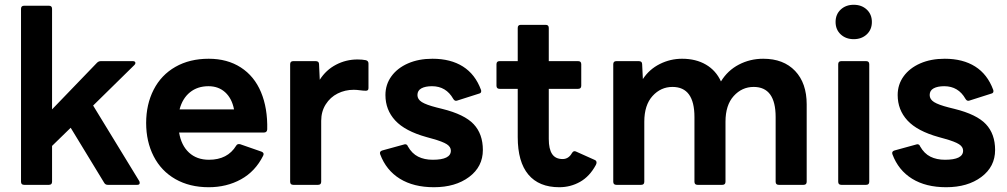

<svg xmlns="http://www.w3.org/2000/svg" viewBox="-20 -774 4217 804"><path d="M81 0Q68 0 68 -13V-737Q68 -750 81 -750H185Q198 -750 198 -737V-316L386 -511Q393 -518 402 -518H536Q547 -518 547 -510Q547 -506 543 -502L370 -332L563 -16Q565 -13 565 -8Q565 0 555 0H431Q421 0 416 -9L276 -239L198 -163V-13Q198 0 185 0Z M592 -259Q592 -337 623.5 -398.5Q655 -460 714.5 -494Q774 -528 854 -528Q932 -528 988.5 -491.5Q1045 -455 1073 -388Q1101 -321 1099 -232Q1098 -219 1085 -219H730Q739 -165 771.5 -135Q804 -105 855 -105Q933 -105 969 -164Q974 -173 986 -170L1075 -139Q1088 -134 1082 -122Q1049 -56 989 -23Q929 10 854 10Q774 10 714.5 -24Q655 -58 623.5 -119.5Q592 -181 592 -259ZM732 -316H960Q951 -362 923 -387.5Q895 -413 853 -413Q807 -413 775.5 -387.5Q744 -362 732 -316Z M1208 0Q1195 0 1195 -13V-505Q1195 -518 1208 -518H1302Q1316 -518 1316 -505L1319 -440Q1345 -481 1387 -503Q1429 -525 1477 -525Q1497 -525 1512 -522Q1523 -519 1523 -508V-405Q1523 -394 1512 -394Q1502 -394 1487.5 -396Q1473 -398 1461 -398Q1425 -398 1394 -382.5Q1363 -367 1344 -337Q1325 -307 1325 -268V-13Q1325 0 1312 0Z M1572 -128Q1571 -130 1571 -133Q1571 -141 1581 -144L1672 -169L1676 -170Q1685 -170 1688 -161Q1705 -131 1731 -118Q1757 -105 1792 -105Q1868 -105 1868 -143Q1868 -159 1851 -170Q1834 -181 1791 -193L1766 -200Q1676 -225 1635 -269.5Q1594 -314 1594 -376Q1594 -420 1619 -454.5Q1644 -489 1688.5 -508.5Q1733 -528 1791 -528Q1867 -528 1918.5 -495.5Q1970 -463 1994 -398Q1995 -396 1995 -392Q1995 -384 1986 -382L1895 -353Q1893 -352 1889 -352Q1883 -352 1878 -360Q1848 -413 1789 -413Q1761 -413 1744.5 -404Q1728 -395 1728 -376Q1728 -358 1746.5 -346.5Q1765 -335 1808 -324L1832 -318Q1925 -295 1963.5 -254Q2002 -213 2002 -146Q2002 -76 1944.5 -33Q1887 10 1797 10Q1712 10 1654.5 -25.5Q1597 -61 1572 -128Z M2148 -200V-402H2072Q2059 -402 2059 -415V-505Q2059 -518 2072 -518H2148V-657Q2148 -670 2161 -670H2265Q2278 -670 2278 -657V-518H2401Q2414 -518 2414 -505V-415Q2414 -402 2401 -402H2278V-192Q2278 -150 2292 -129Q2306 -108 2336 -108Q2361 -108 2375 -133Q2382 -145 2393 -139L2471 -104Q2478 -101 2478 -93Q2478 -89 2475 -83Q2449 -35 2409 -12.5Q2369 10 2322 10Q2237 10 2192.5 -43Q2148 -96 2148 -200Z M2561 0Q2548 0 2548 -13V-505Q2548 -518 2561 -518H2655Q2669 -518 2669 -505L2672 -443Q2699 -484 2743 -506Q2787 -528 2836 -528Q2894 -528 2936 -503.5Q2978 -479 2999 -433Q3027 -479 3074 -503.5Q3121 -528 3176 -528Q3261 -528 3309.5 -477Q3358 -426 3358 -337V-13Q3358 0 3345 0H3241Q3228 0 3228 -13V-284Q3228 -410 3136 -410Q3087 -410 3052.5 -372Q3018 -334 3018 -264V-13Q3018 0 3005 0H2901Q2888 0 2888 -13V-284Q2888 -410 2796 -410Q2747 -410 2712.5 -372Q2678 -334 2678 -264V-13Q2678 0 2665 0Z M3479 -682Q3479 -714 3500.5 -734Q3522 -754 3555 -754Q3588 -754 3609.5 -734Q3631 -714 3631 -682Q3631 -650 3609.5 -630Q3588 -610 3555 -610Q3522 -610 3500.5 -630Q3479 -650 3479 -682ZM3503 0Q3490 0 3490 -13V-505Q3490 -518 3503 -518H3607Q3620 -518 3620 -505V-13Q3620 0 3607 0Z M3717 -128Q3716 -130 3716 -133Q3716 -141 3726 -144L3817 -169L3821 -170Q3830 -170 3833 -161Q3850 -131 3876 -118Q3902 -105 3937 -105Q4013 -105 4013 -143Q4013 -159 3996 -170Q3979 -181 3936 -193L3911 -200Q3821 -225 3780 -269.5Q3739 -314 3739 -376Q3739 -420 3764 -454.5Q3789 -489 3833.5 -508.5Q3878 -528 3936 -528Q4012 -528 4063.5 -495.5Q4115 -463 4139 -398Q4140 -396 4140 -392Q4140 -384 4131 -382L4040 -353Q4038 -352 4034 -352Q4028 -352 4023 -360Q3993 -413 3934 -413Q3906 -413 3889.5 -404Q3873 -395 3873 -376Q3873 -358 3891.5 -346.5Q3910 -335 3953 -324L3977 -318Q4070 -295 4108.5 -254Q4147 -213 4147 -146Q4147 -76 4089.5 -33Q4032 10 3942 10Q3857 10 3799.5 -25.5Q3742 -61 3717 -128Z"/></svg>

Font: LINE Seed Sans TH App
Style: Bold
Weight: 700
Designer: Dalton Maag Ltd | Thai characters by Cadson Demak Co.,Ltd.
Foundry: Dalton Maag Ltd
Version: Version 1.003